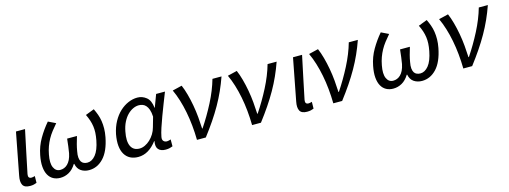

<svg xmlns="http://www.w3.org/2000/svg" viewBox="-14 -1093 4502 1699"><g transform="rotate(-15 2236.5 -243.0)"><path d="M115 12Q64 12 48.5 -17.5Q33 -47 44 -101L118 -486H201Q180 -387 158.5 -285Q137 -183 119 -95Q112 -56 146 -56Q158 -56 177 -62L176 0Q164 5 149.5 8.5Q135 12 115 12Z M393 12Q357 12 329 -3Q301 -18 284 -48Q267 -78 263 -123.5Q259 -169 271 -229Q286 -307 325 -374Q364 -441 413 -498L481 -465Q455 -435 433 -406.5Q411 -378 394.5 -348Q378 -318 366 -285Q354 -252 347 -214Q332 -138 350.5 -97Q369 -56 410 -56Q428 -56 445 -62.5Q462 -69 477 -83.5Q492 -98 503.5 -121Q515 -144 522 -178Q527 -208 531 -238.5Q535 -269 539 -308H629Q617 -269 609 -238.5Q601 -208 596 -178Q589 -143 591.5 -119.5Q594 -96 603 -82Q612 -68 627 -62Q642 -56 659 -56Q700 -56 734 -97.5Q768 -139 785 -227Q792 -264 793.5 -294.5Q795 -325 791 -353Q787 -381 778 -408.5Q769 -436 754 -467L834 -498Q848 -469 858.5 -440Q869 -411 874 -378.5Q879 -346 878.5 -310Q878 -274 870 -232Q846 -109 789 -48.5Q732 12 656 12Q614 12 582.5 -9Q551 -30 542 -76H538Q510 -30 472.5 -9Q435 12 393 12Z M1107 12Q1065 12 1034 -4Q1003 -20 984 -51.5Q965 -83 960.5 -128.5Q956 -174 967 -234Q980 -297 1007 -346Q1034 -395 1070 -428.5Q1106 -462 1148 -480Q1190 -498 1232 -498Q1277 -498 1313.5 -469Q1350 -440 1357 -371H1359L1402 -486H1483Q1464 -438 1443.5 -385.5Q1423 -333 1404 -282Q1385 -231 1370 -185.5Q1355 -140 1349 -107Q1344 -82 1355.5 -69Q1367 -56 1387 -56Q1395 -56 1404.5 -58.5Q1414 -61 1422 -64V-1Q1410 4 1394.5 8Q1379 12 1357 12Q1313 12 1291.5 -12Q1270 -36 1280 -87H1277Q1202 12 1107 12ZM1137 -57Q1161 -57 1186.5 -69Q1212 -81 1234 -101.5Q1256 -122 1273 -149.5Q1290 -177 1298 -208L1324 -299Q1322 -339 1313 -364Q1304 -389 1290.5 -403.5Q1277 -418 1260.5 -423.5Q1244 -429 1227 -429Q1201 -429 1174 -416.5Q1147 -404 1123 -380Q1099 -356 1080.5 -319.5Q1062 -283 1053 -235Q1036 -150 1058 -103.5Q1080 -57 1137 -57Z M1646 0Q1645 -67 1638.5 -132.5Q1632 -198 1620 -259Q1608 -320 1591 -375Q1574 -430 1552 -477L1639 -498Q1656 -459 1670 -408Q1684 -357 1694 -301.5Q1704 -246 1709 -190Q1714 -134 1716 -85H1720Q1783 -179 1836.5 -283Q1890 -387 1918 -486H2001Q1979 -423 1952 -363Q1925 -303 1891.5 -244Q1858 -185 1817 -124.5Q1776 -64 1727 0Z M2151 0Q2150 -67 2143.5 -132.5Q2137 -198 2125 -259Q2113 -320 2096 -375Q2079 -430 2057 -477L2144 -498Q2161 -459 2175 -408Q2189 -357 2199 -301.5Q2209 -246 2214 -190Q2219 -134 2221 -85H2225Q2288 -179 2341.5 -283Q2395 -387 2423 -486H2506Q2484 -423 2457 -363Q2430 -303 2396.5 -244Q2363 -185 2322 -124.5Q2281 -64 2232 0Z M2653 12Q2602 12 2586.5 -17.5Q2571 -47 2582 -101L2656 -486H2739Q2718 -387 2696.5 -285Q2675 -183 2657 -95Q2650 -56 2684 -56Q2696 -56 2715 -62L2714 0Q2702 5 2687.5 8.5Q2673 12 2653 12Z M2895 0Q2894 -67 2887.5 -132.5Q2881 -198 2869 -259Q2857 -320 2840 -375Q2823 -430 2801 -477L2888 -498Q2905 -459 2919 -408Q2933 -357 2943 -301.5Q2953 -246 2958 -190Q2963 -134 2965 -85H2969Q3032 -179 3085.5 -283Q3139 -387 3167 -486H3250Q3228 -423 3201 -363Q3174 -303 3140.5 -244Q3107 -185 3066 -124.5Q3025 -64 2976 0Z M3443 12Q3407 12 3379 -3Q3351 -18 3334 -48Q3317 -78 3313 -123.5Q3309 -169 3321 -229Q3336 -307 3375 -374Q3414 -441 3463 -498L3531 -465Q3505 -435 3483 -406.5Q3461 -378 3444.5 -348Q3428 -318 3416 -285Q3404 -252 3397 -214Q3382 -138 3400.5 -97Q3419 -56 3460 -56Q3478 -56 3495 -62.5Q3512 -69 3527 -83.5Q3542 -98 3553.5 -121Q3565 -144 3572 -178Q3577 -208 3581 -238.5Q3585 -269 3589 -308H3679Q3667 -269 3659 -238.5Q3651 -208 3646 -178Q3639 -143 3641.5 -119.5Q3644 -96 3653 -82Q3662 -68 3677 -62Q3692 -56 3709 -56Q3750 -56 3784 -97.5Q3818 -139 3835 -227Q3842 -264 3843.5 -294.5Q3845 -325 3841 -353Q3837 -381 3828 -408.5Q3819 -436 3804 -467L3884 -498Q3898 -469 3908.5 -440Q3919 -411 3924 -378.5Q3929 -346 3928.5 -310Q3928 -274 3920 -232Q3896 -109 3839 -48.5Q3782 12 3706 12Q3664 12 3632.5 -9Q3601 -30 3592 -76H3588Q3560 -30 3522.5 -9Q3485 12 3443 12Z M4086 0Q4085 -67 4078.5 -132.5Q4072 -198 4060 -259Q4048 -320 4031 -375Q4014 -430 3992 -477L4079 -498Q4096 -459 4110 -408Q4124 -357 4134 -301.5Q4144 -246 4149 -190Q4154 -134 4156 -85H4160Q4223 -179 4276.5 -283Q4330 -387 4358 -486H4441Q4419 -423 4392 -363Q4365 -303 4331.5 -244Q4298 -185 4257 -124.5Q4216 -64 4167 0Z"/></g></svg>

Font: Matigon Symbol
Style: Regular
Weight: 400
Designer: Paul D. Hunt
Foundry: Adobe Systems Incorporated
Version: Version 2.021;PS 2.000;hotconv 1.0.86;makeotf.lib2.5.63406